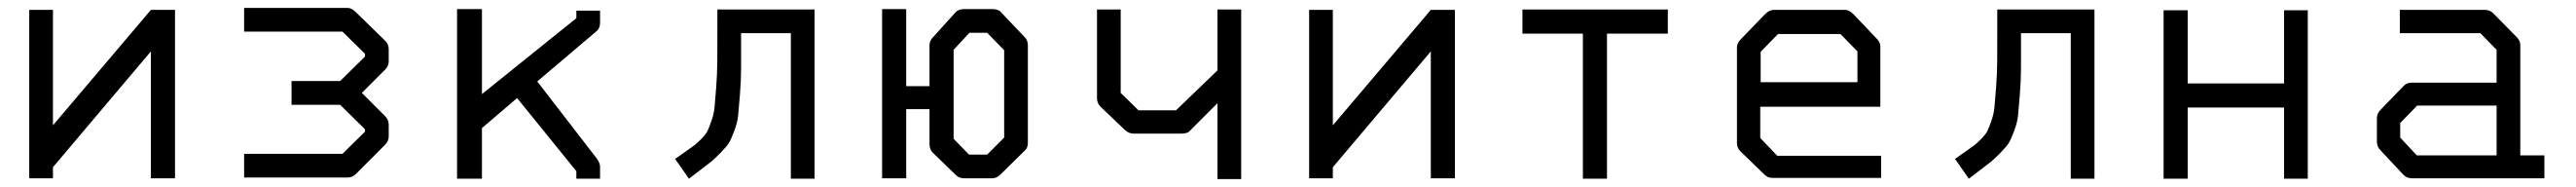

<svg xmlns="http://www.w3.org/2000/svg" viewBox="-20 -501 6520 473"><path d="M423 -50H362V-371L114 -78V-50H54V-476H114V-184L362 -476H423Z M598 -52V-112H847L904 -168V-174L841 -236H718V-296H841L904 -358V-365L847 -421H598V-481H860Q870 -481 881 -470L955 -398Q964 -389 964 -377V-346Q964 -334 955 -325L896 -266L955 -207Q964 -198 964 -186V-156Q964 -144 955 -135L881 -61Q872 -52 860 -52Z M1200 -177V-49H1137V-478H1200V-263L1439 -455V-474H1499V-443Q1499 -429.5 1490 -422L1340 -295L1490 -101Q1499 -88.5 1499 -80V-49H1439V-68L1289 -253Z M2042 -49H1982V-417H1856Q1856 -360 1856 -328Q1856 -296 1853 -260.5Q1850 -225 1848.5 -208.5Q1847 -192 1838.8 -170Q1830.5 -148 1825.2 -139.5Q1820 -131 1803.8 -114.2Q1787.5 -97.5 1776 -88.8Q1764.5 -80 1738.5 -60Q1729 -53 1724 -49L1689 -99Q1697.5 -105 1712.5 -115.5Q1729.5 -127.5 1737 -133Q1744.5 -138.5 1755.8 -150Q1767 -161.5 1771 -169.8Q1775 -178 1781.2 -195.8Q1787.5 -213.5 1789 -231.5Q1790.5 -249.5 1793 -280.5Q1795.5 -311.5 1795.8 -346.2Q1796 -381 1796 -432V-477H2042Z M2342 -407 2399 -470Q2406 -478 2421 -478H2492Q2508 -478 2514 -470L2574 -407Q2582 -399 2582 -386V-140Q2582 -126 2573 -119L2512 -59Q2503 -50 2491 -50H2421Q2408 -50 2400 -58L2341 -115Q2333 -123 2333 -137V-225H2274V-50H2213V-478H2274V-283H2333V-387Q2333 -398 2342 -407ZM2394 -375V-150L2433 -110H2479L2522 -153V-374L2479 -418H2434Z M3122 -477V-48H3062V-240L2990 -168Q2984 -163 2969 -163H2850Q2838.5 -163 2829 -171L2766 -231Q2757 -240 2757 -253V-477H2817V-266L2862 -222H2957L3062 -323V-477Z M3663 -50H3602V-371L3354 -78V-50H3294V-476H3354V-184L3602 -476H3663Z M3834 -477H4202V-416H4048V-49H3987V-416H3834Z M4436 -231V-152L4479 -107H4742V-51H4467Q4455 -51 4447 -59L4385 -119Q4377 -127 4377 -140V-382Q4377 -392 4387 -402L4448 -465Q4459 -476 4470 -476H4651Q4661 -476 4672 -465L4731 -403Q4740 -394 4740 -383V-231ZM4437 -293H4682V-371L4639 -415H4481L4437 -370Z M5282 -49H5222V-417H5096Q5096 -360 5096 -328Q5096 -296 5093 -260.5Q5090 -225 5088.5 -208.5Q5087 -192 5078.8 -170Q5070.5 -148 5065.2 -139.5Q5060 -131 5043.8 -114.2Q5027.5 -97.5 5016 -88.8Q5004.5 -80 4978.5 -60Q4969 -53 4964 -49L4929 -99Q4937.5 -105 4952.5 -115.5Q4969.5 -127.5 4977 -133Q4984.5 -138.5 4995.8 -150Q5007 -161.5 5011 -169.8Q5015 -178 5021.2 -195.8Q5027.5 -213.5 5029 -231.5Q5030.5 -249.5 5033 -280.5Q5035.5 -311.5 5035.8 -346.2Q5036 -381 5036 -432V-477H5282Z M5457 -475H5518V-290H5762V-475H5822V-49H5762V-229H5518V-49H5457Z M6300 -108V-234H6099L6056 -190V-153L6098 -108ZM6360 -108H6421V-50H6085Q6073 -50 6064 -59L6006 -121Q5997 -130 5997 -142V-202Q5997 -214 6006 -223L6065 -284Q6073 -292 6086 -292H6300V-375L6259 -417H6055V-476H6271Q6283 -476 6292 -467L6351 -407Q6360 -398 6360 -387Z"/></svg>

Font: 3270 Nerd Font Mono
Style: Regular
Weight: 400
Monospace: yes
Version: Version 3.0.1;Nerd Fonts 3.0.0